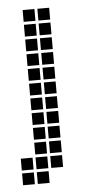

<svg xmlns="http://www.w3.org/2000/svg" viewBox="-47 -474 294 649"><g transform="rotate(-5 100.0 -150.0)"><path d="M5 55V95H45V55ZM5 105V145H45V105ZM55 55V95H95V55ZM55 105V145H95V105ZM55 5V45H95V5ZM105 55V95H145V55ZM105 5V45H145V5ZM55 -445V-405H95V-445ZM55 -395V-355H95V-395ZM55 -345V-305H95V-345ZM55 -295V-255H95V-295ZM55 -245V-205H95V-245ZM55 -195V-155H95V-195ZM55 -145V-105H95V-145ZM55 -95V-55H95V-95ZM55 -45V-5H95V-45ZM105 -445V-405H145V-445ZM105 -395V-355H145V-395ZM105 -345V-305H145V-345ZM105 -295V-255H145V-295ZM105 -245V-205H145V-245ZM105 -195V-155H145V-195ZM105 -145V-105H145V-145ZM105 -95V-55H145V-95ZM105 -45V-5H145V-45Z"/></g></svg>

Font: Nose Transport 13 Square
Style: Regular
Weight: 400
Designer: Nico Rohrbach
Foundry: Nose
Version: Version 1.400;Glyphs 3.2.3 (3260)